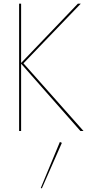

<svg xmlns="http://www.w3.org/2000/svg" viewBox="-20 -720 494 1055"><path d="M85 -700H96V-374L408 -700H424L109 -372L439 0H422L96 -370V0H85ZM309 60 320 65 210 315 204 313Z"/></svg>

Font: Jost* Hairline
Style: Regular
Weight: 100
Version: Version 3.7